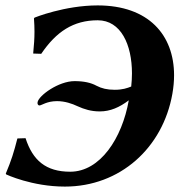

<svg xmlns="http://www.w3.org/2000/svg" viewBox="-20 -678 714 710"><path d="M341.4 -603C427.3 -603 468 -512.5 468 -406.8C468 -390.8 467 -374.4 465.2 -358C450.1 -352 433.1 -346 404.1 -346C376.1 -346 355.9 -351 336.7 -361C316.6 -372 290.7 -378 255.7 -378C196.7 -378 123.4 -325 118.9 -300C117.5 -292 121.8 -288 125.8 -288C133.8 -288 152.7 -304 190.7 -304C219.7 -304 246.1 -295 267.3 -285C291.4 -274 317 -266 349 -266C388 -266 421.6 -281 456.2 -307C431.5 -167 350.6 -43 239.6 -43C149.6 -43 101 -85 74.5 -167L44.3 -166C31.3 -115 22 -85 1.4 -36L2.9 -33C2.9 -33 97.9 12 219.9 12C423.9 12 582.1 -131 617.4 -331C621.6 -354.6 623.7 -377.6 623.7 -399.7C623.7 -548.2 529.9 -658 341.1 -658C219.1 -658 108.1 -613 108.1 -613L105.6 -610C106.9 -591.6 107.5 -575.9 107.5 -560.7C107.5 -535.5 105.8 -511.8 102.7 -480L132.5 -479C188 -561 251.4 -603 341.4 -603Z"/></svg>

Font: Linux Biolinum O 
Style: Bold Italic
Weight: 700
Designer: Philipp H. Poll
Foundry: Philipp H. Poll
Version: Version 1.3.2